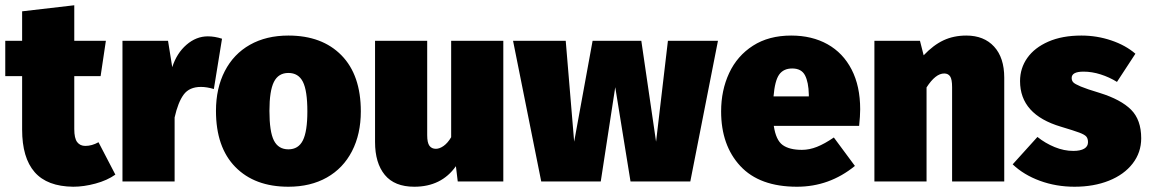

<svg xmlns="http://www.w3.org/2000/svg" viewBox="-22 -689 4363 729"><path d="M416 -26Q385 -4 340.5 8Q296 20 256 20Q157 19 109.5 -35.5Q62 -90 62 -197V-400H-2V-534H62V-646L260 -669V-534H380L360 -400H260V-199Q260 -164 271 -149.5Q282 -135 302 -135Q327 -135 352 -149Z M821 -542 790 -351Q763 -359 741 -359Q697 -359 675.5 -330Q654 -301 641 -243V0H443V-534H616L632 -434Q649 -487 686 -519Q723 -551 767 -551Q793 -551 821 -542Z M1348 -266Q1348 -180 1314.5 -115Q1281 -50 1219 -15Q1157 20 1073 20Q945 20 871.5 -55Q798 -130 798 -268Q798 -354 831.5 -419Q865 -484 927 -519Q989 -554 1073 -554Q1201 -554 1274.5 -479Q1348 -404 1348 -266ZM1001 -268Q1001 -189 1018 -155.5Q1035 -122 1073 -122Q1111 -122 1128 -156Q1145 -190 1145 -266Q1145 -345 1128 -378.5Q1111 -412 1073 -412Q1035 -412 1018 -378Q1001 -344 1001 -268Z M1889 0H1716L1709 -58Q1654 20 1551 20Q1476 20 1439 -25Q1402 -70 1402 -150V-534H1600V-176Q1600 -147 1608.5 -135.5Q1617 -124 1633 -124Q1647 -124 1662.5 -135Q1678 -146 1691 -168V-534H1889Z M2704 -534 2599 0H2372L2314 -358L2259 0H2033L1926 -534H2126L2158 -151L2228 -534H2413L2469 -151L2514 -534Z M3240 -211H2916Q2924 -157 2949.5 -138.5Q2975 -120 3023 -120Q3051 -120 3080 -131.5Q3109 -143 3144 -167L3224 -59Q3127 20 3004 20Q2862 20 2789 -58.5Q2716 -137 2716 -266Q2716 -346 2746.5 -411.5Q2777 -477 2837 -515.5Q2897 -554 2982 -554Q3061 -554 3120 -521Q3179 -488 3211.5 -425Q3244 -362 3244 -274Q3244 -249 3240 -211ZM3049 -330Q3048 -377 3034.5 -403Q3021 -429 2986 -429Q2953 -429 2936.5 -406Q2920 -383 2915 -323H3049Z M3791 -394V0H3593V-358Q3593 -388 3585.5 -399Q3578 -410 3563 -410Q3530 -410 3496 -357V0H3298V-534H3471L3485 -479Q3522 -518 3560.5 -536Q3599 -554 3647 -554Q3714 -554 3752.5 -512Q3791 -470 3791 -394Z M4289 -485 4219 -378Q4190 -396 4157 -406.5Q4124 -417 4092 -417Q4047 -417 4047 -393Q4047 -383 4053 -376.5Q4059 -370 4081.5 -360.5Q4104 -351 4154 -336Q4234 -311 4272.5 -272.5Q4311 -234 4311 -164Q4311 -110 4278.5 -68Q4246 -26 4188.5 -3Q4131 20 4058 20Q3988 20 3926.5 -2.5Q3865 -25 3823 -65L3917 -169Q3947 -145 3982.5 -130.5Q4018 -116 4053 -116Q4080 -116 4094.5 -124.5Q4109 -133 4109 -149Q4109 -163 4102.5 -170.5Q4096 -178 4076 -185.5Q4056 -193 4006 -208Q3851 -254 3851 -381Q3851 -430 3878.5 -469Q3906 -508 3958.5 -531Q4011 -554 4084 -554Q4143 -554 4197.5 -535.5Q4252 -517 4289 -485Z"/></svg>

Font: Fira Sans Black
Style: Regular
Weight: 900
Designer: Carrois Corporate & Edenspiekermann AG
Foundry: Carrois Corporate GbR & Edenspiekermann AG
Version: Version 4.203